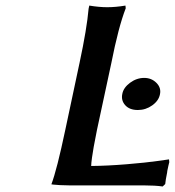

<svg xmlns="http://www.w3.org/2000/svg" viewBox="-20 -676 633 695"><path d="M479 -277.8Q448.7 -277.8 433.1 -295.4Q417.5 -313 422.9 -336.9Q427.2 -358.9 450.9 -376.5Q474.6 -394 502 -394Q528.3 -394 546.1 -376.2Q564 -358.4 559.1 -335Q554.7 -311.5 531.2 -294.7Q507.8 -277.8 479 -277.8ZM382.8 -446.8 331.1 -206.1Q331.1 -205.6 326.7 -183.3Q322.3 -161.1 319.1 -143.8Q315.9 -126.5 313 -105.5Q310.1 -84.5 310.1 -75.2Q368.7 -75.7 439.2 -81.5Q509.8 -87.4 550.8 -93.3L591.8 -99.1L592.8 -88.9Q592.3 -87.4 591.8 -85.4Q591.3 -83.5 590.8 -81.1Q590.3 -78.6 589.8 -77.1Q589.4 -74.2 587.2 -64.9Q585 -55.7 585 -51.8Q579.1 -22.9 578.1 -9.8L568.8 -1Q541 -4.9 502 -4.9H232.9Q213.9 -4.9 197 -5.9Q180.2 -6.8 172.9 -7.8L166 -8.8Q186 -61.5 216.8 -208Q264.6 -432.1 268.1 -449.2Q294.4 -571.8 300.8 -645Q300.8 -645.5 302 -650.4Q303.2 -655.3 303.2 -655.8Q338.9 -649.9 368.2 -649.9Q398.4 -649.9 434.1 -655.8L435.1 -646Q408.7 -578.1 382.8 -446.8Z"/></svg>

Font: Linear Smooth
Style: Bold Italic
Weight: 700
Designer: Philipp H. Poll, Flanker
Foundry: Philipp H. Poll, reworked by Flanker
Version: Version 1.061 | FøM Fix